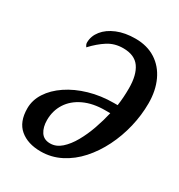

<svg xmlns="http://www.w3.org/2000/svg" viewBox="-173 -843 908 972"><g transform="rotate(30 280.5 -357.5)"><path d="M206 10Q130 10 84.5 -28.5Q39 -67 39 -146Q39 -194 67 -237.5Q95 -281 145.5 -315Q196 -349 263 -368.5Q330 -388 406 -388H427Q434 -436 434 -490Q434 -568 404.5 -610Q375 -652 308 -652Q258 -652 219 -627Q180 -602 143 -562Q140 -566 137 -572Q134 -578 134 -585Q134 -623 159.5 -655Q185 -687 231 -706Q277 -725 338 -725Q406 -725 455.5 -693.5Q505 -662 531.5 -605Q558 -548 558 -474Q558 -405 541.5 -335.5Q525 -266 494 -204Q463 -142 420 -94Q377 -46 322.5 -18Q268 10 206 10ZM227 -49Q262 -49 291.5 -75Q321 -101 345 -143.5Q369 -186 386.5 -236Q404 -286 415 -334H385Q314 -334 262 -309.5Q210 -285 182.5 -242Q155 -199 155 -144Q155 -103 172.5 -76Q190 -49 227 -49Z"/></g></svg>

Font: Noto Serif ExtraCondensed SemiBold
Style: Italic
Weight: 600
Width: 2
Italic angle: -12°
Designer: Monotype Design Team
Foundry: Monotype Imaging Inc.
Version: Version 2.013